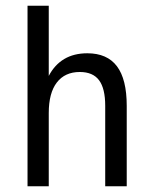

<svg xmlns="http://www.w3.org/2000/svg" viewBox="-20 -651 540 671"><path d="M422.9 -281.2V0H347.7V-281.2Q347.7 -341.8 326.2 -370.6Q304.7 -399.4 258.8 -399.4Q207 -399.4 178.7 -362.8Q150.4 -326.2 150.4 -255.9V0H76.2V-630.9H150.4V-385.7Q170.9 -424.8 204.6 -444.8Q238.3 -464.8 285.2 -464.8Q354.5 -464.8 388.7 -419.4Q422.9 -374 422.9 -281.2Z"/></svg>

Font: BabelStone Pseudographica
Style: Regular
Weight: 400
Designer: Andrew West
Foundry: BabelStone
Version: Version 16.0.0